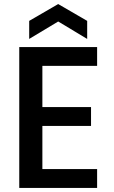

<svg xmlns="http://www.w3.org/2000/svg" viewBox="-20 -927 564 947"><path d="M459 -602H189V-399H429V-306H189V-93H459V0H75V-695H459ZM410 -735 267 -821 124 -735V-824L267 -907L410 -824Z"/></svg>

Font: Parkinsans Light Medium
Style: Regular
Weight: 500
Version: Version 1.000